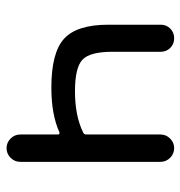

<svg xmlns="http://www.w3.org/2000/svg" viewBox="-2 -586 566 603"><g transform="rotate(-90 281.5 -284.0)"><path d="M161.1 -63.5Q161.1 -45.9 148.4 -33.2Q135.7 -20.5 118.2 -20.5Q100.6 -20.5 87.9 -33.2Q75.2 -45.9 75.2 -63.5V-503.9Q75.2 -521.5 87.9 -534.2Q100.6 -546.9 118.2 -546.9Q135.7 -546.9 148.4 -534.2Q161.1 -521.5 161.1 -503.9V-384.8Q161.1 -382.8 163.1 -381.3Q165 -379.9 168 -380.9Q223.6 -406.2 308.6 -406.2Q418 -406.2 461.9 -366.2Q505.9 -326.2 505.9 -227.5V-62.5Q505.9 -44.9 493.7 -32.7Q481.4 -20.5 463.4 -20.5Q445.3 -20.5 433.1 -32.7Q420.9 -44.9 420.9 -62.5V-213.9Q420.9 -285.2 396 -308.6Q371.1 -332 296.9 -332Q219.7 -332 168 -306.6Q161.1 -303.7 161.1 -296.9Z"/></g></svg>

Font: Gen Jyuu Gothic Regular
Style: Regular
Weight: 400
Designer: [Source Han Sans]
Ryoko NISHIZUKA  (kana & ideographs); Paul D. Hunt (Latin, Greek & Cyrillic); Wenlong ZHANG  (bopomofo
Version: Version 1.002.20150607